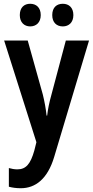

<svg xmlns="http://www.w3.org/2000/svg" viewBox="-20 -758 494 1018"><path d="M85 -678C85 -639 109 -618 140 -618C172 -618 196 -639 196 -678C196 -718 172 -738 140 -738C109 -738 85 -719 85 -678ZM257 -678C257 -639 280 -618 313 -618C345 -618 369 -639 369 -678C369 -718 345 -738 313 -738C281 -738 257 -719 257 -678ZM2 -543 173 -4 162 40C142 111 118 140 72 140C57 140 40 137 27 133V232C45 237 66 240 90 240C168 240 232 191 267 75L452 -543H329L253 -257C241 -214 234 -180 230 -145H227C223 -183 216 -220 207 -257L127 -543Z"/></svg>

Font: Noto Sans Tamil Condensed SemiBold
Style: Regular
Weight: 600
Width: 3
Designer: Jelle Bosma - Monotype Design Team
Foundry: Monotype Imaging Inc.
Version: Version 2.004